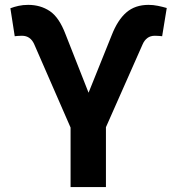

<svg xmlns="http://www.w3.org/2000/svg" viewBox="-20 -757 717 777"><path d="M265.6 0V-240.7L118.2 -578.6Q103 -612.3 68.8 -612.3Q62 -612.3 51.8 -611.6Q41.5 -610.8 39.6 -610.4L22 -723.6Q37.6 -729.5 55.4 -733.4Q73.2 -737.3 94.2 -737.3Q143.6 -737.3 181.4 -712.2Q219.2 -687 245.1 -618.7L338.4 -381.8L432.1 -614.7Q456.1 -676.3 491.5 -706.8Q526.9 -737.3 581.1 -737.3Q600.1 -737.3 619.1 -733.4Q638.2 -729.5 654.8 -724.6L636.2 -610.4Q633.8 -610.8 623.8 -611.6Q613.8 -612.3 606.9 -612.3Q588.9 -612.3 576.7 -603.3Q564.5 -594.2 557.6 -578.6L408.7 -242.2V0Z"/></svg>

Font: Inter Display
Style: Bold
Weight: 700
Designer: Rasmus Andersson
Foundry: rsms
Version: Version 4.001;git-9221beed3